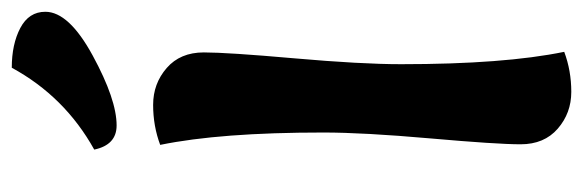

<svg xmlns="http://www.w3.org/2000/svg" viewBox="-352 -638 990 326"><g transform="rotate(-90 143.0 -475.0)"><path d="M218 -12Q186 0 150 0Q114 0 87.5 -23Q61 -46 61 -86Q61 -126 71 -239.5Q81 -353 81 -421Q81 -596 60 -698Q92 -710 128 -710Q164 -710 190.5 -687Q217 -664 217 -624Q217 -584 207 -470.5Q197 -357 197 -289Q197 -114 218 -12ZM52 -810Q142 -860 191 -950Q231 -950 258.5 -935.5Q286 -921 286 -893Q286 -853 211.5 -812.5Q137 -772 93 -772Q60 -772 52 -810Z"/></g></svg>

Font: Salsa
Style: Regular
Weight: 400
Designer: John Vargas Beltrn
Foundry: John Vargas Beltran
Version: Version 1.002